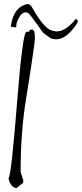

<svg xmlns="http://www.w3.org/2000/svg" viewBox="-20 -941 413 969"><path d="M127.9 -788.1Q166 -810.1 152.6 -710.9Q139.2 -611.8 111.6 -442.9Q84 -273.9 84 -73.2L97.2 -32.2V-19L64 7.8Q35.2 7.8 22.9 -40Q37.1 -56.2 65.7 -418.5Q94.2 -780.8 113.8 -780.8H127.9ZM370.6 -825.8Q305.5 -722.8 236.4 -747.5L197 -776.1Q130.1 -871.6 121.5 -875.6L116.9 -877.3Q85.4 -887 63.5 -822.3L61.4 -802.5L34.2 -806Q48.1 -909.5 122.9 -921.3L137.6 -911.2Q197.7 -802.5 237.8 -788L245.3 -786.2Q299.4 -767.3 362 -844.7L369.2 -842.1L372.8 -836.4Z"/></svg>

Font: Loved by the King
Style: Regular
Weight: 400
Designer: Kimberly Geswein
Foundry: Kimberly Geswein
Version: Version 1.002 2006